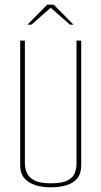

<svg xmlns="http://www.w3.org/2000/svg" viewBox="-20 -793 432 818"><path d="M196 5Q161 5 131.5 -4Q102 -13 84 -33.5Q66 -54 66 -89V-620H86V-97Q86 -75 95 -55.5Q104 -36 127.5 -24Q151 -12 196 -12Q244 -12 267.5 -24Q291 -36 298.5 -55.5Q306 -75 306 -97V-620H326V-89Q326 -54 309.5 -33.5Q293 -13 263.5 -4Q234 5 196 5ZM97 -688 181 -773H209L293 -688H278L196 -760L114 -688Z"/></svg>

Font: Smooch Sans Thin Thin
Style: Regular
Weight: 250
Version: Version 1.010